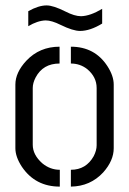

<svg xmlns="http://www.w3.org/2000/svg" viewBox="-20 -692 479 713"><path d="M85 -594.7V-650.4Q123 -671.9 153.3 -671.9Q177.7 -671.9 222.7 -649.4Q256.8 -631.8 281.2 -631.8Q315.4 -632.8 359.4 -659.2V-604.5Q314.5 -577.1 277.3 -577.1Q251 -577.1 205.1 -599.6Q171.9 -616.2 149.4 -616.2Q119.1 -615.2 85 -594.7ZM37.1 -141.6V-377.9Q37.1 -422.9 78.1 -466.8Q127 -518.6 201.2 -518.6V-456.1Q139.6 -456.1 112.3 -404.3Q101.6 -383.8 101.6 -365.2V-154.3Q101.6 -117.2 136.7 -85.9Q166 -61.5 202.1 -61.5V1Q111.3 1 61.5 -72.3Q37.1 -109.4 37.1 -141.6ZM243.2 1V-61.5Q299.8 -61.5 328.1 -112.3Q338.9 -133.8 338.9 -152.3V-365.2Q338.9 -406.2 303.7 -435.5Q277.3 -456.1 243.2 -456.1V-518.6Q332 -518.6 378.9 -446.3Q402.3 -410.2 402.3 -377.9V-141.6Q402.3 -95.7 363.3 -51.8Q315.4 0 243.2 1Z"/></svg>

Font: Post No Bills Colombo
Style: Medium
Weight: 600
Designer: Kosala Senevirathne, Siva Puranthara, Lasantha Premarathna, Tharique Azeez
Foundry: Mooniak
Version: Version 1.220 ; ttfautohint (v1.5)